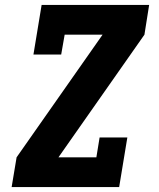

<svg xmlns="http://www.w3.org/2000/svg" viewBox="-20 -755 640 775"><path d="M27 0 47 -120 394 -615H241L227 -535H115L148 -735H582L563 -615L216 -120H369L382 -200H494L461 0Z"/></svg>

Font: Iosevka Etoile Heavy
Style: Italic
Weight: 900
Italic angle: -9°
Designer: Belleve Invis
Foundry: Belleve Invis
Version: Version 22.1.2; ttfautohint (v1.8.4)